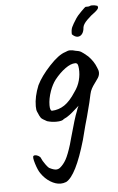

<svg xmlns="http://www.w3.org/2000/svg" viewBox="-55 -617 522 851"><g transform="rotate(-5 206.5 -191.5)"><path d="M413 -567Q413 -561 400 -550Q379 -535 361 -517Q343 -499 341 -485Q340 -467 332 -456.5Q324 -446 312 -446Q300 -446 287 -459Q286 -478 291.5 -490.5Q297 -503 314 -529Q318 -536 337 -555.5Q356 -575 359 -575H366Q372 -575 375 -576Q381 -579 386 -579Q393 -579 399 -578Q409 -576 410.5 -575Q412 -574 413 -569ZM386 -302Q392 -290 392 -279Q392 -264 380 -249Q377 -244 369 -233.5Q361 -223 355 -212Q349 -201 346 -187Q342 -164 322 -89L311 -50L295 12Q250 167 205 191Q192 196 180 196Q158 196 134.5 181.5Q111 167 94 142Q84 128 74.5 97.5Q65 67 71 63Q73 61 78 61Q85 61 93 65.5Q101 70 103 76Q107 87 120 105Q133 123 139 124Q155 132 166 132Q175 132 183 126Q199 113 210.5 92.5Q222 72 236 27L244 -2Q268 -90 279 -116Q284 -132 289 -141L271 -125Q259 -114 246 -104Q233 -94 219 -88Q212 -79 184 -79Q164 -79 144 -85Q123 -96 118 -102Q113 -108 104 -130Q100 -138 100 -155Q100 -198 120 -247Q139 -286 180 -330Q221 -374 251 -383Q263 -389 273 -389Q284 -389 296 -385Q312 -383 321 -378Q330 -373 351 -355Q375 -331 386 -302ZM305 -305Q304 -319 301 -324.5Q298 -330 290 -330Q271 -330 246 -312Q221 -294 198 -265Q183 -245 173 -217Q161 -183 161 -154Q161 -132 169 -129Q200 -130 225.5 -147Q251 -164 276 -203Q293 -226 300 -252.5Q307 -279 305 -305Z"/></g></svg>

Font: Caveat
Style: Regular
Weight: 400
Designer: Pablo Impallari
Foundry: Pablo Impallari
Version: Version 1.500; ttfautohint (v1.6)